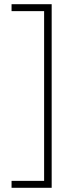

<svg xmlns="http://www.w3.org/2000/svg" viewBox="-20 -735 347 914"><path d="M35 126H190V-682H35V-715H226V159H35Z"/></svg>

Font: Noto Sans Khmer ExtraCondensed ExtraLight
Style: Regular
Weight: 250
Width: 2
Designer: Danh Hong and the Monotype Design Team
Foundry: Monotype Imaging Inc.
Version: Version 2.004